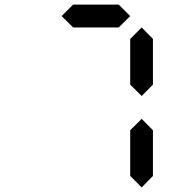

<svg xmlns="http://www.w3.org/2000/svg" viewBox="-20 -921 840 841"><path d="M500 -800.8H300.3L250 -850.6L300.3 -900.9H500L550.3 -850.6ZM600.6 -100.1 550.3 -150.4V-350.6L600.6 -400.4L649.9 -350.6V-150.4ZM600.6 -500.5 550.3 -550.3V-750.5L600.6 -800.8L649.9 -750.5V-550.3Z"/></svg>

Font: E1234
Style: Regular
Weight: 400
Designer: GGBot
Version: Version 1.00;September 7, 2020